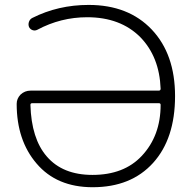

<svg xmlns="http://www.w3.org/2000/svg" viewBox="-20 -784 781 792"><path d="M634.8 -410.2Q642.6 -410.2 642.6 -418Q637.7 -549.8 558.6 -630.9Q476.6 -712.9 339.8 -712.9Q230.5 -712.9 133.8 -661.1Q124 -656.2 114.3 -659.7Q104.5 -663.1 99.6 -672.9Q95.7 -683.6 99.6 -694.3Q103.5 -705.1 113.3 -710Q219.7 -763.7 345.7 -763.7Q509.8 -763.7 606 -662.1Q702.1 -560.5 702.1 -387.7Q702.1 -211.9 611.3 -111.8Q520.5 -11.7 362.3 -11.7Q213.9 -11.7 130.9 -109.4Q48.8 -205.1 48.8 -355.5Q48.8 -377 64.5 -393.6Q82 -410.2 106.4 -410.2ZM642.6 -351.6Q642.6 -358.4 634.8 -358.4H113.3Q105.5 -358.4 105.5 -351.6Q105.5 -351.6 105.5 -351.6Q109.4 -211.9 172.9 -138.7Q238.3 -62.5 361.3 -62.5Q491.2 -62.5 564.5 -140.6Q642.6 -223.6 642.6 -351.6Z"/></svg>

Font: Gen Jyuu Gothic P Light
Style: Regular
Weight: 200
Designer: [Source Han Sans]
Ryoko NISHIZUKA  (kana & ideographs); Paul D. Hunt (Latin, Greek & Cyrillic); Wenlong ZHANG  (bopomofo
Version: Version 1.002.20150607